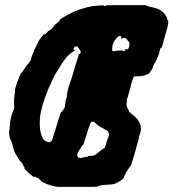

<svg xmlns="http://www.w3.org/2000/svg" viewBox="-20 -678 679 752"><path d="M494 -658Q523 -658 538 -658H553V-657Q553 -654 559 -654Q561 -653 562 -653Q563 -651 570 -651Q572 -651 572.5 -650.5Q573 -650 576 -649.5Q579 -649 581 -648.5Q583 -648 591.5 -645.5Q600 -643 607 -639Q617 -633 622 -627Q625 -623 627 -620Q631 -616 634 -607Q636 -599 637 -599Q640 -599 639 -588Q637 -572 629 -547Q627 -542 625 -533.5Q623 -525 621.5 -520Q620 -515 618 -507Q616 -499 614.5 -495.5Q613 -492 613 -491Q613 -490 612.5 -490Q612 -490 611 -491Q610 -492 608 -488Q607 -485 602 -466Q600 -459 599 -457Q598 -455 597 -453L596 -451Q596 -453 595 -449L594 -446Q592 -442 590.5 -439Q589 -436 587.5 -433.5Q586 -431 583.5 -427Q581 -423 581 -421Q579 -413 577 -410Q573 -402 570 -399Q566 -395 568 -395Q568 -395 565 -392Q550 -379 517 -379Q507 -379 505 -378Q501 -375 496 -356Q494 -347 492.5 -342Q491 -337 490 -332Q489 -327 487.5 -323.5Q486 -320 483.5 -309.5Q481 -299 480 -296.5Q479 -294 479 -293.5Q479 -293 478 -293Q477 -293 477 -292Q477 -291 477 -291Q478 -290 476 -276Q474 -265 479 -255Q482 -251 483.5 -246.5Q485 -242 486 -241Q488 -238 499 -229Q524 -210 530 -189Q532 -181 532 -171Q531 -161 528.5 -153.5Q526 -146 525 -146Q524 -146 524 -144.5Q524 -143 524.5 -143Q525 -143 524.5 -141.5Q524 -140 524 -138Q524 -135 516 -108Q513 -98 512.5 -95Q512 -92 508 -79Q504 -67 502 -59Q494 -32 492 -29Q491 -26 490 -26Q489 -26 484 -18Q481 -13 476 -6Q471 2 468 9Q466 15 465 18Q461 24 450 31Q439 38 430 42Q419 45 392 46Q376 47 371 49Q370 50 367 50Q362 52 362 53Q362 54 282 54H208L200 53Q185 51 164 43Q143 35 142 32Q141 29 135 25Q132 23 132 22Q131 19 127 18L126 19L124 18Q118 14 116 14Q114 14 114.5 15Q115 16 115 16Q114 17 99 5Q88 -4 78 -15L75 -20Q76 -20 76 -20Q76 -20 76 -21Q75 -25 73 -27Q70 -31 71 -30L70 -34Q65 -42 60.5 -45.5Q56 -49 49 -62Q46 -67 43 -72Q35 -84 31 -102Q28 -118 23 -127Q19 -135 18 -141Q14 -158 17 -170Q18 -175 18.5 -185.5Q19 -196 19.5 -198.5Q20 -201 20.5 -205.5Q21 -210 21.5 -211.5Q22 -213 22.5 -216Q23 -219 23.5 -219.5Q24 -220 24.5 -223.5Q25 -227 25.5 -227Q26 -227 26 -228Q26 -229 27 -232Q28 -235 30 -239Q32 -247 35 -251Q36 -253 36 -258Q36 -263 35 -264Q35 -265 35 -275.5Q35 -286 35 -291Q35 -295 36 -298Q37 -301 36.5 -304Q36 -307 38 -311Q39 -318 38 -323Q38 -326 39 -330Q45 -352 61 -390Q62 -392 64 -393Q68 -395 71 -402Q74 -408 75.5 -408.5Q77 -409 79 -413Q81 -417 81.5 -417.5Q82 -418 83.5 -420Q85 -422 86.5 -424Q88 -426 88.5 -427Q89 -428 90 -428Q91 -428 91 -428.5Q91 -429 93 -432Q98 -437 99 -439Q102 -445 101 -447Q101 -447 101.5 -447.5Q102 -448 102.5 -449.5Q103 -451 103 -452Q103 -453 103 -454Q104 -458 107 -464Q108 -466 108.5 -468Q109 -470 111 -473Q114 -479 114 -482Q114 -483 117 -488Q123 -499 126 -505Q129 -516 142 -532Q156 -549 157 -549Q157 -549 154 -544Q152 -542 152 -541L154 -542Q158 -544 166 -553L170 -557L178 -562Q181 -565 182.5 -565.5Q184 -566 184 -567Q184 -568 189 -572.5Q194 -577 194 -578H193H191Q196 -582 206 -590Q215 -596 214 -600Q214 -601 215.5 -602Q217 -603 223 -607Q256 -628 292 -641Q308 -646 323 -650Q343 -655 362 -656Q369 -656 369 -656.5Q369 -657 378 -657H387V-656Q386 -655 388 -655Q391 -653 395 -655Q397 -655 395 -657L433 -658H434H435H436H437H438H439H440H441H442H443Q465 -658 465.5 -658Q466 -658 494 -658ZM450 -537Q443 -537 437 -529Q434 -525 432.5 -523.5Q431 -522 428.5 -518.5Q426 -515 425 -512Q422 -507 420 -495Q418 -481 421 -478Q423 -476 430 -478Q434 -479 437.5 -479.5Q441 -480 451 -480Q461 -480 465 -479Q472 -478 472 -480Q472 -481 470 -483L468 -486H470Q472 -485 474 -485Q481 -483 484 -490Q487 -497 487 -504Q488 -511 482 -517Q479 -521 477 -524Q471 -532 463 -529Q459 -528 457 -526L455 -524V-529Q455 -535 454 -536Q453 -537 450 -537ZM283 -496Q279 -497 277 -495Q276 -494 276 -495Q275 -497 272 -494Q271 -493 271.5 -492.5Q272 -492 271 -491Q266 -488 269 -484Q269 -483 272 -482L275 -480H272Q270 -479 268.5 -477.5Q267 -476 262 -473Q247 -463 230 -440Q215 -419 206 -402Q202 -397 199 -392Q187 -370 176 -344Q174 -340 171.5 -334.5Q169 -329 167.5 -324.5Q166 -320 164 -316Q145 -269 138 -228Q134 -198 137 -172Q140 -147 150 -133Q154 -128 159 -125Q166 -122 173 -121Q179 -121 183 -128Q186 -134 197 -170Q200 -180 203.5 -191.5Q207 -203 209 -209.5Q211 -216 214 -225Q217 -234 218 -237L219 -240L220 -239Q220 -237 221 -238Q223 -240 225 -245L226 -247Q226 -246 227 -246Q228 -246 230 -253L231 -255Q232 -253 234 -259L235 -267Q234 -266 235 -270Q237 -276 237 -279Q237 -280 236 -279V-280Q238 -286 242 -299Q244 -308 243 -313V-315L242 -313L237 -298Q237 -298 240 -306.5Q243 -315 244.5 -320.5Q246 -326 248 -335Q251 -344 260 -370Q263 -381 265.5 -388.5Q268 -396 270.5 -404.5Q273 -413 275.5 -422Q278 -431 282 -443Q288 -460 289 -466L290 -468L291 -467L292 -466L293 -467Q297 -472 296 -476Q296 -478 293 -482Q290 -486 288 -489Q285 -495 283 -496ZM346 -201Q344 -202 343 -202Q339 -202 336 -198Q331 -192 323 -164Q321 -156 317.5 -145Q314 -134 312 -129Q307 -110 305 -110Q305 -110 304.5 -110Q304 -110 301.5 -107Q299 -104 299 -103Q299 -102 298.5 -102Q298 -102 296.5 -99Q295 -96 289 -88Q281 -75 283 -67Q284 -63 288 -61Q290 -59 294 -59Q303 -59 305 -61Q306 -62 309.5 -62Q313 -62 313.5 -63Q314 -64 316.5 -63.5Q319 -63 321.5 -63.5Q324 -64 325 -66L327 -68L330 -67Q338 -67 347 -69Q353 -70 360 -77Q366 -82 371.5 -86Q377 -90 380.5 -93Q384 -96 385 -96Q386 -96 388 -97Q391 -98 399 -126Q401 -134 402 -135Q404 -138 406 -145Q408 -153 406 -155Q405 -156 405 -159Q405 -163 398 -167Q391 -170 383 -176Q379 -178 375 -180Q367 -184 356 -194Q350 -200 346 -201Z"/></svg>

Font: TT2020 Style B
Style: Italic
Weight: 400
Italic angle: -15°
Version: Version 0.2.000